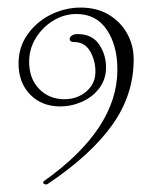

<svg xmlns="http://www.w3.org/2000/svg" viewBox="-20 -422 406 507"><path d="M102 65Q94 65 94 59L95 57Q290 -81 290 -238Q290 -302 262 -343.5Q234 -385 182 -385Q149 -385 120.5 -367.5Q92 -350 74.5 -321.5Q57 -293 57 -259Q57 -214 83.5 -187Q110 -160 150 -160Q184 -160 208 -180.5Q232 -201 232 -233Q232 -262 218 -286.5Q204 -311 175 -311Q164 -311 164 -319Q164 -324 169.5 -328Q175 -332 185 -332Q223 -332 241.5 -305Q260 -278 260 -244Q260 -213 242.5 -189.5Q225 -166 197 -153.5Q169 -141 139 -141Q90 -141 59.5 -172.5Q29 -204 29 -254Q29 -298 53 -331.5Q77 -365 114.5 -383.5Q152 -402 193 -402Q236 -402 267.5 -383Q299 -364 316 -333Q333 -302 333 -265Q333 -171 276 -91.5Q219 -12 107 63Q105 65 102 65Z"/></svg>

Font: Puppies Play
Style: Regular
Weight: 400
Designer: Robert E. Leuschke
Foundry: Robert E. Leuschke
Version: Version 1.010; ttfautohint (v1.8.3)